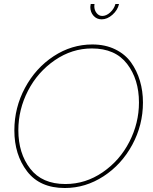

<svg xmlns="http://www.w3.org/2000/svg" viewBox="-20 -938 766 963"><path d="M559 -918H577Q570 -887 544 -864Q518 -841 490 -841Q465 -841 449 -859Q433 -877 433 -903Q433 -908 435 -918H454Q453 -914 453 -907Q453 -887 464.5 -872.5Q476 -858 493 -858Q513 -858 532.5 -875.5Q552 -893 559 -918ZM52 -284Q52 -398 105.5 -497.5Q159 -597 249 -656Q339 -715 443 -715Q508 -715 558 -690.5Q608 -666 637.5 -624.5Q667 -583 682 -532Q697 -481 697 -424Q697 -311 643.5 -212Q590 -113 499.5 -54Q409 5 305 5Q180 5 116 -78.5Q52 -162 52 -284ZM677 -424Q677 -540 617.5 -617.5Q558 -695 441 -695Q341 -695 255 -636Q169 -577 120.5 -483Q72 -389 72 -285Q72 -169 131.5 -92Q191 -15 308 -15Q409 -15 495 -74Q581 -133 629 -227Q677 -321 677 -424Z"/></svg>

Font: Raleway-v4020 Thin
Style: Italic
Weight: 250
Italic angle: -12°
Designer: Matt McInerney, Pablo Impallari, Rodrigo Fuenzalida
Foundry: Matt McInerney, Pablo Impallari, Rodrigo Fuenzalida
Version: Version 4.020;PS 004.020;hotconv 1.0.88;makeotf.lib2.5.64775